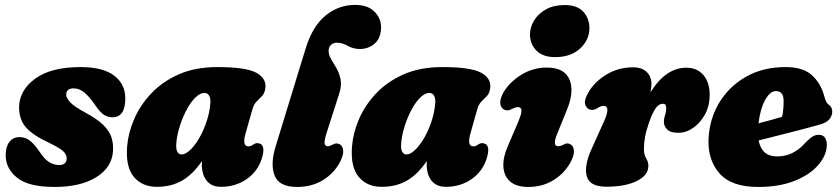

<svg xmlns="http://www.w3.org/2000/svg" viewBox="-20 -747 3412 780"><path d="M221.5 -76.5Q236.5 -76.5 243.8 -84.2Q251 -92 251 -103.5Q251 -119.5 236.2 -133.2Q221.5 -147 172 -170.5Q110.5 -199.5 83.8 -231.5Q57 -263.5 57.5 -313.5Q59.5 -381.5 123.8 -428Q188 -474.5 307.5 -474.5Q398 -474.5 443.5 -440Q489 -405.5 489 -347.5Q489 -270.5 437 -270.5Q416.5 -270.5 400.2 -282Q384 -293.5 364 -324Q343.5 -353.5 323.2 -370.8Q303 -388 278.5 -388Q249 -388 249 -361.5Q250 -347.5 265.8 -330.8Q281.5 -314 326 -290Q374.5 -264 399.5 -239.5Q424.5 -215 432.8 -189Q441 -163 439 -133Q435 -67 371.2 -27.2Q307.5 12.5 201 12.5Q96.5 12.5 49.8 -24.8Q3 -62 3 -117.5Q3.5 -152 18.5 -171Q33.5 -190 59.5 -190Q84.5 -190 103.2 -174.2Q122 -158.5 140 -131.5Q161.5 -99 180.5 -87.8Q199.5 -76.5 221.5 -76.5Z M977.5 -204.5Q963 -152.5 989 -152.5Q996.5 -152.5 1001 -155Q1005.5 -157.5 1012.5 -162Q1023.5 -168 1033.5 -164Q1046 -161.5 1049.2 -146Q1052.5 -130.5 1042.5 -99.5Q1025 -48 980.2 -18Q935.5 12 877.5 12Q840 12 820 -12.5Q800 -37 800 -79Q800 -86 800.5 -93Q764 -39 720 -13.5Q676 12 617 12Q558 12 524 -28.2Q490 -68.5 496.5 -152Q500.5 -205.5 524.5 -262Q548.5 -318.5 593.8 -366.8Q639 -415 706 -444.8Q773 -474.5 863.5 -474.5Q978 -474.5 1020.5 -451.8Q1063 -429 1058 -389Q1055 -367.5 1044.5 -356.8Q1034 -346 1022.5 -334.8Q1011 -323.5 1005 -301.5ZM697 -172.5Q693.5 -143 700 -131.2Q706.5 -119.5 717 -119.5Q733.5 -119.5 752.8 -137.8Q772 -156 789.5 -186.2Q807 -216.5 819.2 -253.2Q831.5 -290 834.5 -326.5Q836.5 -346.5 830 -358Q823.5 -369.5 810.5 -369.5Q793 -369.5 774.2 -351.2Q755.5 -333 739.5 -303.5Q723.5 -274 712 -239.5Q700.5 -205 697 -172.5Z M1422 -727Q1474.5 -727 1501.2 -699.8Q1528 -672.5 1528 -637Q1528 -593 1502.8 -570.5Q1477.5 -548 1442 -548Q1415 -548 1392.5 -560.8Q1370 -573.5 1350 -573.5Q1333 -573.5 1324 -564.2Q1315 -555 1315 -540.5Q1315 -524 1325.2 -507Q1335.5 -490 1347 -469.8Q1358.5 -449.5 1363.5 -424.8Q1368.5 -400 1358.5 -368L1307.5 -209Q1296.5 -175 1298.8 -164Q1301 -153 1311 -153Q1319.5 -153 1331.5 -159.5Q1346 -168 1358.5 -161.5Q1370.5 -157 1373.8 -138.5Q1377 -120 1362 -90Q1338 -44 1292.8 -15.8Q1247.5 12.5 1187 12.5Q1114 12.5 1095.8 -33.5Q1077.5 -79.5 1099.5 -151.5L1222.5 -552.5Q1250 -641 1302.8 -684Q1355.5 -727 1422 -727Z M1891 -204.5Q1876.5 -152.5 1902.5 -152.5Q1910 -152.5 1914.5 -155Q1919 -157.5 1926 -162Q1937 -168 1947 -164Q1959.5 -161.5 1962.8 -146Q1966 -130.5 1956 -99.5Q1938.5 -48 1893.8 -18Q1849 12 1791 12Q1753.5 12 1733.5 -12.5Q1713.5 -37 1713.5 -79Q1713.5 -86 1714 -93Q1677.5 -39 1633.5 -13.5Q1589.5 12 1530.5 12Q1471.5 12 1437.5 -28.2Q1403.5 -68.5 1410 -152Q1414 -205.5 1438 -262Q1462 -318.5 1507.2 -366.8Q1552.5 -415 1619.5 -444.8Q1686.5 -474.5 1777 -474.5Q1891.5 -474.5 1934 -451.8Q1976.5 -429 1971.5 -389Q1968.5 -367.5 1958 -356.8Q1947.5 -346 1936 -334.8Q1924.5 -323.5 1918.5 -301.5ZM1610.5 -172.5Q1607 -143 1613.5 -131.2Q1620 -119.5 1630.5 -119.5Q1647 -119.5 1666.2 -137.8Q1685.5 -156 1703 -186.2Q1720.5 -216.5 1732.8 -253.2Q1745 -290 1748 -326.5Q1750 -346.5 1743.5 -358Q1737 -369.5 1724 -369.5Q1706.5 -369.5 1687.8 -351.2Q1669 -333 1653 -303.5Q1637 -274 1625.5 -239.5Q1614 -205 1610.5 -172.5Z M2235.5 -515Q2185.5 -515 2159.5 -541.2Q2133.5 -567.5 2133 -606Q2133 -636.5 2149.8 -664Q2166.5 -691.5 2198 -709Q2229.5 -726.5 2274 -726.5Q2325 -726.5 2349.8 -699.2Q2374.5 -672 2374.5 -632Q2374.5 -585.5 2337 -550.2Q2299.5 -515 2235.5 -515ZM2244 -204.5Q2222.5 -153 2247.5 -153Q2257 -153 2270.5 -160Q2284.5 -168 2295.5 -161.5Q2308 -157 2311.2 -138.5Q2314.5 -120 2299 -90Q2274.5 -44 2229.5 -15.8Q2184.5 12.5 2127 12.5Q2077 12.5 2052 -10Q2027 -32.5 2025 -70Q2023 -107.5 2042.5 -152L2086.5 -255Q2099.5 -286.5 2098.5 -299.2Q2097.5 -312 2083.5 -312Q2075.5 -312 2059 -304Q2042.5 -295 2030 -301Q2016 -305.5 2012.8 -324.5Q2009.5 -343.5 2025.5 -372Q2051 -414.5 2098.2 -443.5Q2145.5 -472.5 2201.5 -472.5Q2273 -472.5 2293.5 -424Q2314 -375.5 2283 -300.5Z M2385 -300.5Q2368.5 -300.5 2359.8 -316.5Q2351 -332.5 2363.5 -358Q2384.5 -405 2435.8 -439.2Q2487 -473.5 2552.5 -473.5Q2587.5 -473.5 2607 -454.8Q2626.5 -436 2626.5 -405.5Q2626.5 -391.5 2622.5 -372Q2685 -472 2768.5 -472Q2811.5 -472 2837.2 -442.5Q2863 -413 2863 -362Q2863 -317 2844 -282.2Q2825 -247.5 2796 -227.5Q2767 -207.5 2736 -207.5Q2702.5 -207.5 2689.8 -221.8Q2677 -236 2677 -250.5Q2677 -265.5 2681.8 -279.2Q2686.5 -293 2686.5 -309Q2686.5 -325.5 2673 -325.5Q2657 -325.5 2644.2 -308.2Q2631.5 -291 2616.5 -249Q2604.5 -214 2600.2 -189.2Q2596 -164.5 2596 -140.5Q2596 -118 2605 -103.8Q2614 -89.5 2614 -73Q2614 -35 2567.2 -11.8Q2520.5 11.5 2443.5 11.5Q2376 11.5 2364 -30.2Q2352 -72 2382.5 -140L2434.5 -255.5Q2462 -317 2431 -317Q2422 -317 2409.5 -309Q2397 -300.5 2385 -300.5Z M3339 -159.5Q3339 -118.5 3306 -78.8Q3273 -39 3210.2 -13.2Q3147.5 12.5 3059.5 12.5Q2951 12.5 2902.8 -42.8Q2854.5 -98 2858.5 -183.5Q2862.5 -265 2902.5 -330.8Q2942.5 -396.5 3011.2 -435.5Q3080 -474.5 3171 -474.5Q3242 -474.5 3278.2 -441.8Q3314.5 -409 3328.5 -356.5Q3335.5 -330 3345 -323Q3361 -312.5 3361 -293.5Q3361 -276.5 3349 -262Q3337 -247.5 3304 -239Q3274 -230.5 3232.5 -219.8Q3191 -209 3146.2 -197.8Q3101.5 -186.5 3062 -176.5Q3074.5 -111.5 3136.5 -111.5Q3200.5 -111.5 3247 -162Q3267.5 -184 3281.5 -192.5Q3295.5 -201 3311.5 -199Q3326.5 -197 3332.8 -185.2Q3339 -173.5 3339 -159.5ZM3132 -377Q3108 -377 3088 -340Q3068 -303 3061.5 -246Q3087 -252.5 3112.2 -259.5Q3137.5 -266.5 3157 -272.5Q3163.5 -298.5 3163.5 -336.5Q3163.5 -377 3132 -377Z"/></svg>

Font: Fraunces 72pt SuperSoft Black
Style: Italic
Weight: 900
Italic angle: -16°
Version: Version 1.000;[b76b70a41]